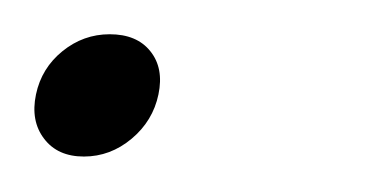

<svg xmlns="http://www.w3.org/2000/svg" viewBox="-50 -88 214 111"><path d="M-29.2 -33.4Q-26 -48.6 -13.9 -58.4Q-1.8 -68.2 13.4 -68.2Q29.1 -68.2 36.9 -58.4Q44.8 -48.6 41.6 -33.4Q38.4 -18.1 26.1 -7.8Q13.8 2.5 -1.5 2.5Q-16.7 2.5 -24.5 -7.8Q-32.4 -18.1 -29.2 -33.4Z"/></svg>

Font: Emberly Black
Style: Italic
Weight: 900
Italic angle: -12°
Designer: Rajesh Rajput
Foundry: Rajesh Rajput
Version: Version 1.000